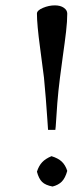

<svg xmlns="http://www.w3.org/2000/svg" viewBox="-20 -678 268 708"><path d="M184.1 -199.2H157.2Q156.7 -205.6 154.5 -239Q152.3 -272.5 148.9 -315.2Q145.5 -357.9 142.1 -392.1Q139.6 -414.6 127.9 -501Q116.2 -587.4 116.2 -627.9Q116.2 -639.6 138.2 -648.9Q160.2 -658.2 182.1 -658.2Q202.6 -658.2 215.3 -649.4Q228 -640.6 228 -627.9Q228 -599.1 223.6 -561.3Q219.2 -523.4 211.9 -472.4Q204.6 -421.4 201.2 -392.1Q194.8 -341.8 191.4 -298.3Q188 -254.9 186.8 -231.4Q185.5 -208 184.1 -199.2ZM116.2 -44.9Q123 -66.4 135.3 -79.6Q147.5 -92.8 169.9 -102.1Q194.3 -94.7 207.8 -82Q221.2 -69.3 228 -47.9Q220.7 -21.5 208 -8.5Q195.3 4.4 173.8 9.8Q147.5 4.9 135.3 -7.1Q123 -19 116.2 -44.9Z"/></svg>

Font: Linear Smooth
Style: Regular
Weight: 400
Designer: Philipp H. Poll, Flanker
Foundry: Philipp H. Poll, reworked by Flanker
Version: Version 1.061 | FøM Fix